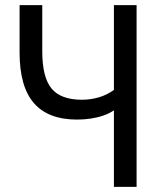

<svg xmlns="http://www.w3.org/2000/svg" viewBox="-20 -725 631 745"><path d="M422 0V-297Q405 -285 382 -277Q359 -269 333 -265Q307 -261 279 -261Q167 -261 111.5 -325Q56 -389 56 -521V-705H144V-526Q144 -425 180 -381.5Q216 -338 298 -338Q332 -338 364 -347.5Q396 -357 422 -376V-705H510V0Z"/></svg>

Font: Nunito Sans 10pt Condensed Medium
Style: Regular
Weight: 500
Width: 3
Designer: Vernon Adams
Foundry: Vernon Adams
Version: Version 3.101;gftools[0.9.27]